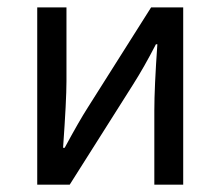

<svg xmlns="http://www.w3.org/2000/svg" viewBox="-20 -506 604 526"><path d="M82 0V-485.8H162.1V-283.2Q162.1 -231.9 152.8 -101.1H157.2Q197.3 -175.3 220.2 -210.9L394 -485.8H481.9V0H402.8V-203.1Q402.8 -266.1 411.1 -384.8H407.2Q375 -322.3 344.2 -273.9L170.9 0Z"/></svg>

Font: Source Sans Pro
Style: Regular
Weight: 400
Designer: Paul D. Hunt
Foundry: Adobe Systems Incorporated
Version: Version 3.006;hotconv 1.0.111;makeotfexe 2.5.65597